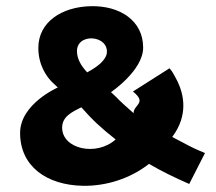

<svg xmlns="http://www.w3.org/2000/svg" viewBox="-20 -592 698 621"><path d="M643 -97C616 -108 595 -118 579 -127C562 -136 548 -143 537 -149C591 -221 573 -288 555 -327C548 -341 542 -352 537 -360C531 -368 528 -372 528 -371L410 -296C457 -258 412 -254 412 -226C387 -248 368 -265 357 -277C345 -288 339 -294 339 -294C339 -294 443 -364 443 -438C443 -526 367 -574 274 -572C180 -570 104 -521 104 -437C104 -382 130 -344 151 -324C162 -314 167 -309 167 -309C167 -309 45 -256 45 -162C45 -54 131 7 249 9C323 10 401 -14 462 -62C501 -39 544 -18 592 3ZM262 -358C241 -380 230 -402 229 -424C226 -488 336 -479 325 -417C320 -398 301 -379 262 -358ZM354 -141C292 -85 181 -110 181 -179C181 -216 214 -230 243 -245C279 -204 307 -178 354 -141Z"/></svg>

Font: OSH Darker Grotesque Black
Style: Regular
Weight: 900
Designer: Gabriel Lam
Foundry: TypeRant
Version: Version 1.000;Glyphs 3.1.1 (3148)